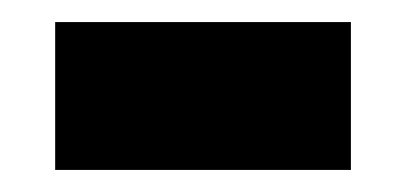

<svg xmlns="http://www.w3.org/2000/svg" viewBox="-20 -387 368 174"><path d="M30 -233V-367H298V-233Z"/></svg>

Font: Literata 18pt Black
Style: Regular
Weight: 900
Designer: Latin by Veronika Burian and Jose Scaglione. Greek by Irene Vlachou. Cyrillic by Vera Evstafieva.
Foundry: TypeTogether
Version: Version 3.103;gftools[0.9.29]